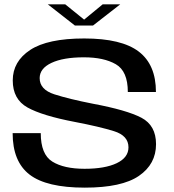

<svg xmlns="http://www.w3.org/2000/svg" viewBox="-20 -857 798 881"><path d="M323.5 -740 199.5 -837H279.5L366 -767L451 -837H531.5L407 -740ZM369 4Q193.5 4 115.8 -55.8Q38 -115.5 38 -246H167Q167 -148.5 220.2 -115.5Q273.5 -82.5 368 -82.5Q461.5 -82.5 515.5 -108.2Q569.5 -134 569.5 -181Q569.5 -234.5 502.8 -255.2Q436 -276 323.5 -297.5Q174 -326 106.2 -363.8Q38.5 -401.5 38.5 -488Q38.5 -575 118.5 -627.8Q198.5 -680.5 366.5 -680.5Q538 -680.5 616.8 -620.2Q695.5 -560 695.5 -435H566.5Q566.5 -530.5 511.5 -562.2Q456.5 -594 365 -594Q270.5 -594 216.2 -568.5Q162 -543 162 -498.5Q162 -446 229.5 -424.2Q297 -402.5 406.5 -381Q561.5 -352 628.8 -316.8Q696 -281.5 696 -195.5Q696 -104 617.5 -50Q539 4 369 4Z"/></svg>

Font: Anybody ExtraExpanded Medium
Style: Regular
Weight: 500
Width: 8
Designer: Tyler Finck
Foundry: Etcetera Type Company
Version: Version 1.010; ttfautohint (v1.8.3) -l 8 -r 50 -G 200 -x 14 